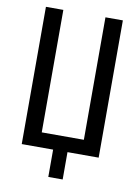

<svg xmlns="http://www.w3.org/2000/svg" viewBox="-90 -754 680 934"><g transform="rotate(10 250.0 -287.5)"><path d="M60 -16V-694H146V-89H354V-694H440V-16H286V119H215V-16Z"/></g></svg>

Font: D2Coding ligature
Style: Regular
Weight: 400
Monospace: yes
Designer: Yong-Rak Park; Jeong-Hwan Yoon; Sang-Min Lee;
Foundry: NHN Corporation
Version: Version 1.3.2; Build 20180524